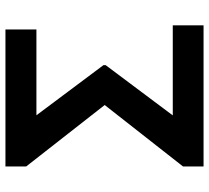

<svg xmlns="http://www.w3.org/2000/svg" viewBox="-51 -709 760 698"><g transform="rotate(-90 329.0 -360.0)"><path d="M571 -720.2V-607.6H258.9L441.1 -364V-355.8L258.5 -111.9H585.9V0H72.8V-74.6L296.2 -359.4L72.8 -644.9V-720.2Z"/></g></svg>

Font: Inter P Semi Bold
Style: Regular
Weight: 600
Designer: Rasmus Andersson
Foundry: rsms
Version: Version 3.018;git-588b23468